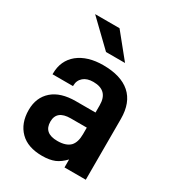

<svg xmlns="http://www.w3.org/2000/svg" viewBox="-176 -825 852 935"><g transform="rotate(30 250.5 -357.5)"><path d="M220.2 -721.2 328.1 -587.9H221.2L83 -721.2ZM394 -480Q446.8 -433.6 446.8 -341.8V0H327.1V-44.9Q301.3 -17.6 273.9 -5.9Q245.1 5.9 204.1 5.9Q123 5.9 80.1 -37.1Q36.1 -81.1 36.1 -155.8Q36.1 -226.1 83 -267.1Q128.9 -307.1 213.9 -307.1H324.2V-348.1Q324.2 -431.2 241.2 -431.2Q206.1 -431.2 186 -414.1Q165 -396 165 -367.2V-363.8H49.8V-368.2Q49.8 -440.9 102.1 -483.9Q155.3 -525.9 242.2 -525.9Q341.8 -525.9 394 -480ZM303.2 -117.2Q324.2 -139.6 324.2 -185.1V-222.2H233.9Q155.8 -222.2 155.8 -159.2Q155.8 -94.2 231.9 -94.2Q280.3 -94.2 303.2 -117.2Z"/></g></svg>

Font: D-DIN-PRO
Style: Bold
Weight: 700
Designer: Charles Nix
Foundry: Datto Inc.
Version: Version 1.000;hotconv 1.0.109;makeotfexe 2.5.65596